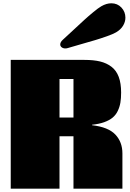

<svg xmlns="http://www.w3.org/2000/svg" viewBox="-20 -1141 786 1161"><path d="M44.9 0ZM360.8 -901.4Q377.9 -917 421.9 -957.8Q465.8 -998.5 490 -1020.8Q514.2 -1043 544.7 -1068.1Q575.2 -1093.3 592.3 -1103Q623.5 -1121.1 653.3 -1121.1Q689.9 -1121.1 714.1 -1095.5Q738.3 -1069.8 738.3 -1034.2Q738.3 -1008.8 724.1 -985.4Q710 -961.9 681.6 -945.3Q664.1 -935.1 627 -921.9Q589.8 -908.7 556.4 -898.7Q522.9 -888.7 469.2 -873.5Q415.5 -858.4 390.6 -850.6Q383.8 -848.1 375 -848.1Q361.8 -848.1 353 -855Q344.2 -861.8 344.2 -872.1Q344.2 -886.7 360.8 -901.4ZM339.8 -430.2H424.3V-663.1H339.8ZM536.6 -386.7 537.1 -383.8Q634.8 -372.6 677.5 -327.4Q720.2 -282.2 720.2 -213.4V0H424.3V-316.9H339.8V0H44.9V-778.8H490.7Q545.9 -778.8 585.2 -769.3Q624.5 -759.8 654.1 -737.3Q683.6 -714.8 698 -676Q712.4 -637.2 712.4 -581.1Q712.4 -546.4 708 -520.3Q703.6 -494.1 692.1 -470.2Q680.7 -446.3 661.1 -429.9Q641.6 -413.6 610.4 -402.3Q579.1 -391.1 536.6 -386.7Z"/></svg>

Font: Coda ExtraBold
Style: Regular
Weight: 800
Version: Version 2.001; ttfautohint (v0.8) -r 50 -G 200 -x